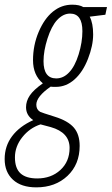

<svg xmlns="http://www.w3.org/2000/svg" viewBox="-56 -560 477 820"><path d="M327.1 -488.8Q341.8 -460.9 341.8 -413.1Q341.8 -365.2 319.8 -308.8Q297.9 -252.4 262.2 -220.7Q226.6 -189 183.1 -189H170.9L160.2 -189.9Q99.1 -147.5 99.1 -112.8Q99.1 -92.3 115.2 -82.5Q121.6 -79.1 178 -61.5Q234.4 -43.9 259.3 -15.1Q284.2 13.7 284.2 63Q284.2 142.1 232.2 191.2Q180.2 240.2 99.1 240.2Q34.7 240.2 -0.7 207.5Q-36.1 174.8 -36.1 119.4Q-36.1 64 -4.4 21.7Q27.3 -20.5 85.9 -46.9Q55.2 -67.4 55.2 -102.1Q55.2 -128.4 71.3 -152.3Q87.4 -176.3 127 -204.1Q85 -239.3 85 -303Q85 -366.7 109.1 -423.6Q133.3 -480.5 169.9 -510.3Q206.5 -540 252 -540Q283.2 -540 299.8 -529.8H400.9L394 -497.1ZM129.9 -298.8Q129.9 -225.1 184.1 -225.1Q214.8 -225.1 238.8 -250.5Q263.7 -275.9 279.8 -327.6Q295.9 -379.4 295.9 -426.8Q295.9 -502 243.2 -502Q213.9 -502 188 -474.6Q163.6 -447.8 146.7 -395Q129.9 -342.3 129.9 -298.8ZM117.2 -28.8Q70.8 -13.7 39.3 25.9Q7.8 65.4 7.8 112.1Q7.8 158.7 31.5 180.4Q55.2 202.1 103 202.1Q162.6 202.1 201.9 166Q241.2 129.9 241.2 71.8Q241.2 5.9 161.1 -17.1Z"/></svg>

Font: Open Sans Hebrew Condensed Light
Style: Italic
Weight: 300
Width: 3
Italic angle: -12°
Foundry: Ascender Corporation, Yanek Iontef
Version: Version 2.001;PS 002.001;hotconv 1.0.70;makeotf.lib2.5.58329